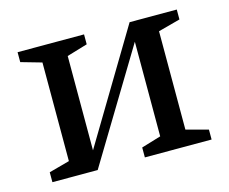

<svg xmlns="http://www.w3.org/2000/svg" viewBox="-76 -588 826 692"><g transform="rotate(-15 337.0 -242.5)"><path d="M385 0V-37L458 -59V-412L209 0H40V-37L117 -58V-426L40 -448V-485H288V-448L211 -425V-73L458 -485H634V-448L552 -426V-59L634 -37V0Z"/></g></svg>

Font: Ledger
Style: Regular
Weight: 400
Designer: Denis Masharov
Foundry: Denis Masharov
Version: 1.001